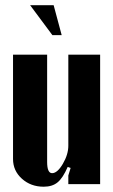

<svg xmlns="http://www.w3.org/2000/svg" viewBox="-20 -704 433 734"><path d="M215.8 -569.8H180.2L95.2 -684.1H185.1ZM238.8 -65.9Q220.7 -23.9 200.4 -7.1Q180.2 9.8 147 9.8Q97.7 9.8 63.7 -20.8Q29.8 -51.3 29.8 -96.2V-495.1H160.2V-85Q160.2 -42 179.2 -42Q199.2 -42 220.2 -77.6Q241.2 -113.3 241.2 -147V-495.1H362.8V0H241.2V-33.2L250 -62Z"/></svg>

Font: Moniqa Black Paragraph
Style: Regular
Weight: 900
Designer: Rajesh Rajput
Foundry: Rajesh Rajput
Version: Version 1.000